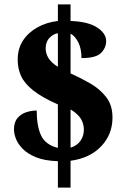

<svg xmlns="http://www.w3.org/2000/svg" viewBox="-20 -780 571 879"><path d="M245 -42Q184 -44 145 -60Q106 -76 84 -98.5Q62 -121 53 -144.5Q44 -168 44 -187Q44 -221 60.5 -240Q77 -259 101 -266.5Q125 -274 148 -274Q148 -203 168 -160Q188 -117 245 -103V-302Q172 -334 132 -366Q92 -398 76.5 -432Q61 -466 61 -507Q61 -557 85 -594Q109 -631 151 -654.5Q193 -678 245 -684V-760H303V-684Q384 -681 425 -654Q466 -627 466 -592Q466 -561 442.5 -537.5Q419 -514 353 -514Q353 -557 338.5 -586Q324 -615 303 -626V-444Q350 -423 394 -397.5Q438 -372 466.5 -335Q495 -298 495 -242Q495 -165 443.5 -110.5Q392 -56 303 -44V79H245ZM245 -628Q225 -625 207 -607Q189 -589 189 -558Q189 -535 202 -514Q215 -493 245 -474ZM303 -104Q333 -113 348.5 -135.5Q364 -158 364 -186Q364 -214 350 -236.5Q336 -259 303 -279Z"/></svg>

Font: Noto Serif Armenian SemiCondensed Black
Style: Regular
Weight: 900
Width: 4
Designer: Monotype Design Team
Foundry: Monotype Imaging Inc.
Version: Version 2.008; ttfautohint (v1.8.4.7-5d5b)